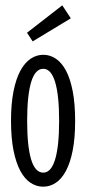

<svg xmlns="http://www.w3.org/2000/svg" viewBox="-20 -682 321 715"><path d="M259.8 -231.9Q259.8 -168 250.7 -121.8Q241.7 -75.7 225.6 -45.7Q209.5 -15.6 187.7 -1.2Q166 13.2 141.1 13.2Q115.7 13.2 93.8 -1.2Q71.8 -15.6 55.7 -45.7Q39.6 -75.7 30.3 -121.8Q21 -168 21 -231.9Q21 -295.4 30.3 -342Q39.6 -388.7 55.9 -418.7Q72.3 -448.7 94.2 -463.4Q116.2 -478 141.1 -478Q166 -478 187.7 -463.6Q209.5 -449.2 225.6 -419.2Q241.7 -389.2 250.7 -342.5Q259.8 -295.9 259.8 -231.9ZM200.2 -231.9Q200.2 -327.1 185.3 -376.5Q170.4 -425.8 141.1 -425.8Q110.8 -425.8 95.9 -376Q81.1 -326.2 81.1 -231.9Q81.1 -137.7 95.9 -88.4Q110.8 -39.1 141.1 -39.1Q170.4 -39.1 185.3 -88.4Q200.2 -137.7 200.2 -231.9ZM243.7 -613.8 101.6 -527.8 80.6 -560.1 211.9 -662.1Z"/></svg>

Font: Stint Ultra Condensed
Style: Regular
Weight: 400
Width: 1
Designer: Astigmatic (AOETI)
Foundry: Astigmatic (AOETI)
Version: Version 1.000